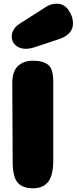

<svg xmlns="http://www.w3.org/2000/svg" viewBox="-20 -1011 412 1031"><path d="M266 -151Q266 -70 239 -35Q212 0 156 0Q100 0 74 -31.5Q48 -63 48 -143L46 -565Q46 -627 76 -656Q106 -685 156 -685Q211 -685 238.5 -663Q266 -641 266 -574ZM232 -977Q256 -991 285 -991Q324 -991 348 -957Q372 -923 372 -885Q372 -829 303 -803L168 -758Q141 -749 118 -749Q96 -749 78.5 -758Q61 -767 52 -782Q43 -797 43 -815Q43 -834 52.5 -850Q62 -866 71.5 -873.5Q81 -881 100 -893Q104 -896 106 -897Z"/></svg>

Font: Coiny
Style: Regular
Weight: 400
Version: Version 001.001